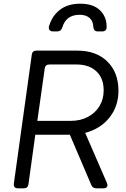

<svg xmlns="http://www.w3.org/2000/svg" viewBox="-20 -1019 682 1039"><path d="M77 0Q52 0 55 -26L152 -723Q155 -745 177 -745H399Q501 -745 561 -686Q621 -627 621 -528Q621 -444 572.5 -383Q524 -322 441 -300L559 -28Q564 -16 559 -8Q554 0 540 0H502Q481 0 474 -18L358 -290H171L134 -22Q131 0 109 0ZM182 -365H363Q416 -365 456 -386.5Q496 -408 518.5 -445Q541 -482 541 -530Q541 -596 501.5 -633Q462 -670 395 -670H247Q225 -670 222 -648ZM267 -849Q255 -849 248.5 -856Q242 -863 245 -875Q260 -931 303 -965Q346 -999 414 -999Q485 -999 521.5 -963Q558 -927 557 -872Q557 -849 532 -849H508Q487 -849 485 -874Q484 -905 464.5 -922Q445 -939 411 -939Q337 -939 317 -870Q310 -849 290 -849Z"/></svg>

Font: Pitagon Sans Text
Style: Italic
Weight: 400
Italic angle: -8°
Designer: Travis Tran
Foundry: Pitagon
Version: Version 1.001; ttfautohint (v1.8.4.7-5d5b);gftools[0.9.26]